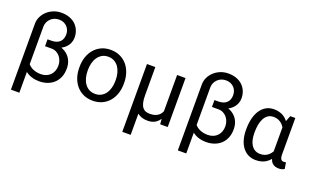

<svg xmlns="http://www.w3.org/2000/svg" viewBox="-93 -1232 3186 1946"><g transform="rotate(20 1500.0 -259.0)"><path d="M302.2 -720.7Q257.3 -720.7 218 -705.1Q178.7 -689.5 149.4 -662.6Q119.6 -635.7 102.3 -599.9Q85 -564 85 -523.9V187.5H175.8V-36.6Q190.9 -24.4 208.5 -15.4Q226.1 -6.3 244.6 -1Q263.7 4.9 283.4 7.6Q303.2 10.3 322.8 10.3Q370.6 10.3 411.1 -4.2Q451.7 -18.6 481.4 -46.4Q511.2 -74.2 527.8 -114.5Q544.4 -154.8 544.4 -207Q544.4 -248.5 530.8 -283.2Q517.1 -317.9 491.2 -343.3Q477.1 -357.4 459.2 -368.4Q441.4 -379.4 420.4 -387.2Q436 -395.5 449.5 -406Q462.9 -416.5 473.6 -428.7Q491.7 -449.2 501.5 -474.9Q511.2 -500.5 511.2 -528.8Q511.2 -571.3 496.3 -606.4Q481.4 -641.6 454.1 -667.5Q426.8 -692.9 388.2 -706.8Q349.6 -720.7 302.2 -720.7ZM300.3 -418.9H259.3V-344.7H329.1Q358.9 -344.7 382.1 -332.5Q405.3 -320.3 421.4 -300.8Q437.5 -280.8 445.8 -255.9Q454.1 -231 454.1 -205.1Q454.1 -174.3 444.3 -148.2Q434.6 -122.1 416.5 -103.5Q398.4 -84.5 372.3 -74Q346.2 -63.5 313.5 -63.5Q289.1 -63.5 267.6 -68.1Q246.1 -72.8 228.5 -80.6Q212.4 -87.9 199.2 -97.9Q186 -107.9 175.8 -120.1V-523.9Q175.8 -549.8 185.5 -572.3Q195.3 -594.7 212.4 -611.3Q229 -627.9 252.2 -637.5Q275.4 -647 302.2 -647Q330.6 -647 352.8 -637.2Q375 -627.4 390.1 -611.3Q405.3 -595.2 413.1 -574.2Q420.9 -553.2 420.9 -530.8Q420.9 -505.9 413.8 -485.4Q406.7 -464.8 392.1 -450.2Q377.4 -435.5 354.5 -427.2Q331.5 -418.9 300.3 -418.9Z M659.7 -269V-258.3Q659.7 -201.2 676.3 -152.3Q692.9 -103.5 724.1 -67.4Q754.9 -31.2 799.6 -10.7Q844.2 9.8 900.4 9.8Q956.1 9.8 1000.5 -10.7Q1044.9 -31.2 1076.2 -67.4Q1106.9 -103.5 1123.5 -152.3Q1140.1 -201.2 1140.1 -258.3V-269Q1140.1 -326.2 1123.5 -375.2Q1106.9 -424.3 1076.2 -460.4Q1044.9 -496.6 1000.2 -517.3Q955.6 -538.1 899.4 -538.1Q843.8 -538.1 799.3 -517.3Q754.9 -496.6 724.1 -460.4Q692.9 -424.3 676.3 -375.2Q659.7 -326.2 659.7 -269ZM750 -258.3V-269Q750 -307.6 759.3 -343Q768.6 -378.4 787.6 -405.3Q806.2 -432.1 834 -448Q861.8 -463.9 899.4 -463.9Q937 -463.9 965.1 -448Q993.2 -432.1 1012.2 -405.3Q1030.8 -378.4 1040.3 -343Q1049.8 -307.6 1049.8 -269V-258.3Q1049.8 -219.2 1040.5 -183.8Q1031.2 -148.4 1012.7 -121.6Q993.7 -94.7 965.6 -79.1Q937.5 -63.5 900.4 -63.5Q862.8 -63.5 834.5 -79.1Q806.2 -94.7 787.6 -121.6Q768.6 -148.4 759.3 -183.8Q750 -219.2 750 -258.3Z M1382.3 -528.3H1292V203.1H1382.3V-25.9Q1402.3 -8.3 1430.2 0.7Q1458 9.8 1493.7 9.8Q1519 9.8 1540.3 3.9Q1561.5 -2 1579.1 -13.2Q1591.3 -21.5 1602.1 -32.5Q1612.8 -43.5 1622.1 -56.6L1626.5 0H1708V-528.3H1617.2V-138.2Q1611.8 -124.5 1604 -113.3Q1596.2 -102.1 1585.4 -92.8Q1569.3 -78.6 1545.4 -71Q1521.5 -63.5 1489.7 -63.5Q1466.3 -63.5 1446.5 -70.3Q1426.8 -77.1 1412.6 -95.2Q1397.9 -113.3 1390.1 -144.5Q1382.3 -175.8 1382.3 -224.6Z M2102.5 -720.7Q2057.6 -720.7 2018.3 -705.1Q1979 -689.5 1949.7 -662.6Q1919.9 -635.7 1902.6 -599.9Q1885.3 -564 1885.3 -523.9V187.5H1976.1V-36.6Q1991.2 -24.4 2008.8 -15.4Q2026.4 -6.3 2044.9 -1Q2064 4.9 2083.7 7.6Q2103.5 10.3 2123 10.3Q2170.9 10.3 2211.4 -4.2Q2252 -18.6 2281.7 -46.4Q2311.5 -74.2 2328.1 -114.5Q2344.7 -154.8 2344.7 -207Q2344.7 -248.5 2331.1 -283.2Q2317.4 -317.9 2291.5 -343.3Q2277.3 -357.4 2259.5 -368.4Q2241.7 -379.4 2220.7 -387.2Q2236.3 -395.5 2249.8 -406Q2263.2 -416.5 2273.9 -428.7Q2292 -449.2 2301.8 -474.9Q2311.5 -500.5 2311.5 -528.8Q2311.5 -571.3 2296.6 -606.4Q2281.7 -641.6 2254.4 -667.5Q2227.1 -692.9 2188.5 -706.8Q2149.9 -720.7 2102.5 -720.7ZM2100.6 -418.9H2059.6V-344.7H2129.4Q2159.2 -344.7 2182.4 -332.5Q2205.6 -320.3 2221.7 -300.8Q2237.8 -280.8 2246.1 -255.9Q2254.4 -231 2254.4 -205.1Q2254.4 -174.3 2244.6 -148.2Q2234.9 -122.1 2216.8 -103.5Q2198.7 -84.5 2172.6 -74Q2146.5 -63.5 2113.8 -63.5Q2089.4 -63.5 2067.9 -68.1Q2046.4 -72.8 2028.8 -80.6Q2012.7 -87.9 1999.5 -97.9Q1986.3 -107.9 1976.1 -120.1V-523.9Q1976.1 -549.8 1985.8 -572.3Q1995.6 -594.7 2012.7 -611.3Q2029.3 -627.9 2052.5 -637.5Q2075.7 -647 2102.5 -647Q2130.9 -647 2153.1 -637.2Q2175.3 -627.4 2190.4 -611.3Q2205.6 -595.2 2213.4 -574.2Q2221.2 -553.2 2221.2 -530.8Q2221.2 -505.9 2214.1 -485.4Q2207 -464.8 2192.4 -450.2Q2177.7 -435.5 2154.8 -427.2Q2131.8 -418.9 2100.6 -418.9Z M2892.1 -528.3H2837.4L2814.9 -470.2L2813.5 -466.3Q2803.7 -479.5 2792 -490.5Q2780.3 -501.5 2767.1 -509.8Q2745.1 -523.4 2718.8 -530.8Q2692.4 -538.1 2660.6 -538.1Q2612.3 -538.1 2575.4 -516.6Q2538.6 -495.1 2513.7 -457.5Q2488.8 -419.4 2476.1 -367.4Q2463.4 -315.4 2463.4 -254.4V-244.1Q2463.4 -189.5 2476.1 -142.8Q2488.8 -96.2 2513.7 -62.5Q2538.6 -28.3 2575.2 -9Q2611.8 10.3 2659.7 10.3Q2690.9 10.3 2717.3 3.4Q2743.7 -3.4 2765.1 -16.6Q2778.3 -24.9 2790 -35.4Q2801.8 -45.9 2811.5 -58.6Q2815.9 -44.9 2822 -34.2Q2828.1 -23.4 2835.9 -15.6Q2849.1 -2.4 2867.2 3.9Q2885.3 10.3 2908.2 10.3Q2923.8 10.3 2938.2 7.1Q2952.6 3.9 2967.8 -6.3L2956.5 -73.7Q2951.7 -72.8 2945.1 -71.8Q2938.5 -70.8 2931.2 -70.8Q2922.4 -70.8 2915.3 -74Q2908.2 -77.1 2903.3 -84.5Q2897.9 -91.8 2895 -104.2Q2892.1 -116.7 2892.1 -135.3ZM2553.7 -244.1V-254.4Q2553.7 -295.9 2560.5 -333.7Q2567.4 -371.6 2583 -400.9Q2598.1 -429.7 2622.8 -446.8Q2647.5 -463.9 2682.6 -463.9Q2703.6 -463.9 2721.4 -458.7Q2739.3 -453.6 2754.4 -444.3Q2769 -435.1 2780.8 -422.4Q2792.5 -409.7 2801.8 -394.5V-160.2Q2801.8 -150.9 2801.8 -146.2Q2801.8 -141.6 2801.8 -135.3Q2794.9 -123.5 2786.9 -113.3Q2778.8 -103 2769 -94.7Q2752.4 -80.1 2730.7 -71.8Q2709 -63.5 2681.6 -63.5Q2647 -63.5 2622.6 -78.1Q2598.1 -92.8 2583 -117.7Q2567.4 -142.1 2560.5 -174.8Q2553.7 -207.5 2553.7 -244.1Z"/></g></svg>

Font: Roboto Mono
Style: Regular
Weight: 400
Monospace: yes
Designer: Google
Version: Version 3.000